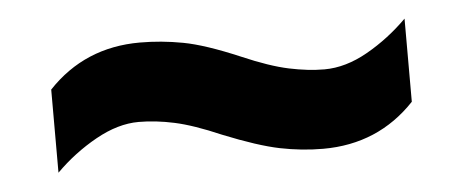

<svg xmlns="http://www.w3.org/2000/svg" viewBox="-28 -482 628 260"><g transform="rotate(-5 286.0 -352.5)"><path d="M268 -301Q231 -317 205.5 -322.5Q180 -328 157 -328Q129 -328 98.5 -311Q68 -294 43 -269V-382Q93 -435 168 -435Q197 -435 226.5 -429.5Q256 -424 303 -404Q340 -388 366 -382.5Q392 -377 414 -377Q443 -377 473 -394Q503 -411 528 -436V-323Q478 -270 403 -270Q374 -270 344.5 -276Q315 -282 268 -301Z"/></g></svg>

Font: Noto Sans Bassa Vah
Style: Regular
Weight: 400
Designer: Monotype Design Team
Foundry: Monotype Imaging Inc.
Version: Version 2.002